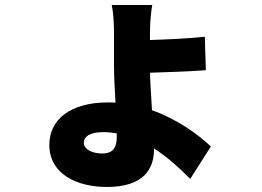

<svg xmlns="http://www.w3.org/2000/svg" viewBox="-20 -661 1040 763"><path d="M444 -116C444 -71 426 -51 386 -51C344 -51 313 -69 313 -93C313 -118 337 -136 390 -136C408 -136 426 -134 444 -131ZM794 -515C732 -508 640 -504 576 -502V-535C576 -574 581 -619 585 -641H424C429 -620 433 -576 433 -533V-403C433 -360 436 -306 439 -253C429 -254 419 -254 409 -254C261 -254 176 -187 176 -85C176 29 283 82 405 82C551 82 592 10 592 -67V-71C649 -35 697 11 736 50L818 -79C767 -127 685 -187 584 -223C581 -277 577 -332 576 -372C641 -374 735 -377 798 -382Z"/></svg>

Font: Noto Sans T Chinese Black
Style: Bold
Weight: 900
Designer: Ryoko NISHIZUKA (kana & ideographs); Paul D. Hunt (Latin, Greek & Cyrillic); Wenlong ZHANG (bopomofo); Sandoll Communica
Foundry: Adobe Systems Incorporated
Version: Version 1.000;PS 1;hotconv 1.0.78;makeotf.lib2.5.61930